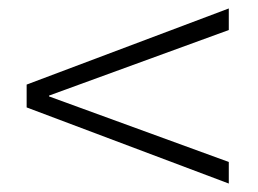

<svg xmlns="http://www.w3.org/2000/svg" viewBox="-20 -558 609 454"><path d="M521 -124 43 -304V-358L521 -538V-487L96 -332V-330L521 -175Z"/></svg>

Font: Hedvig Letters Serif 18pt
Style: Regular
Weight: 400
Designer: Alexander Örn & Tor Weibull
Foundry: Kanon Foundry
Version: Version 1.000